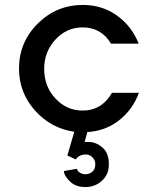

<svg xmlns="http://www.w3.org/2000/svg" viewBox="-20 -529 620 778"><path d="M543 -153Q518 -85 462.5 -41.5Q407 2 334 6L323 46H338Q369 46 395.5 69Q422 92 421 139Q421 178 393 203.5Q365 229 326 229Q286 229 262.5 205.5Q239 182 239 164L292 155Q292 162 302 169.5Q312 177 326 177Q343 177 354.5 166.5Q366 156 366 138Q367 122 355.5 109.5Q344 97 328 97Q301 97 287 117L253 101L281 5Q186 -9 121.5 -81.5Q57 -154 57 -251Q57 -358 133 -433.5Q209 -509 316 -509Q394 -509 454 -466Q514 -423 542 -352H430Q390 -418 315 -418Q250 -418 204.5 -368.5Q159 -319 159 -250Q159 -179 204.5 -130Q250 -81 315 -81Q392 -81 434 -153Z"/></svg>

Font: Simpel Medium
Style: Regular
Weight: 500
Designer: Janko Jovanovic
Version: Version 1.048;PS 001.048;hotconv 1.0.88;makeotf.lib2.5.64775